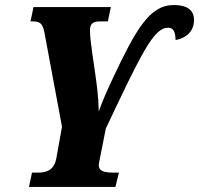

<svg xmlns="http://www.w3.org/2000/svg" viewBox="-20 -742 790 762"><path d="M95 0H438L452 -57H431C397 -57 372 -61 372 -87C372 -93 374 -100 377 -116L400 -232C542 -532 590 -632 647 -632C673 -632 676 -607 677 -583C715 -590 750 -614 750 -663C750 -691 736 -722 669 -722C573 -722 518 -622 430 -436C406 -386 380 -325 372 -299C371 -358 364 -408 356 -463L346 -532C341 -569 337 -600 337 -621C337 -644 346 -657 374 -657H408L420 -714H113L101 -657H112C143 -657 151 -644 158 -604L226 -239L204 -116C196 -67 165 -57 132 -57H107Z"/></svg>

Font: Noto Serif ExtraCondensed Black
Style: Italic
Weight: 900
Width: 2
Italic angle: -12°
Designer: Monotype Design Team
Foundry: Monotype Imaging Inc.
Version: Version 2.014